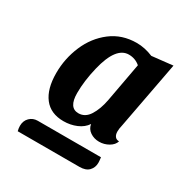

<svg xmlns="http://www.w3.org/2000/svg" viewBox="-125 -780 702 724"><g transform="rotate(30 225.5 -417.5)"><path d="M372 -348Q372 -335 378 -327Q384 -319 396 -319Q391 -302 372 -291Q353 -280 331 -280Q309 -280 292 -291.5Q275 -303 272 -323Q258 -302 232 -291Q206 -280 176 -280Q120 -280 91 -317.5Q62 -355 62 -424Q62 -487 86.5 -544.5Q111 -602 158 -638Q205 -674 269 -674Q304 -674 340 -659L431 -669L376 -377Q372 -361 372 -348ZM183 -513Q168 -451 168 -398Q168 -334 210 -334Q239 -334 257 -362.5Q275 -391 283 -434L314 -603Q293 -621 265 -621Q209 -621 183 -513ZM369 -210Q369 -189 355.5 -175Q342 -161 315 -161H46Q43 -173 43 -183Q43 -205 57 -219Q71 -233 92 -233H367Q369 -217 369 -210Z"/></g></svg>

Font: Sansita Medium Italic
Style: Regular
Weight: 500
Italic angle: -11°
Designer: Pablo Cosgaya
Foundry: Omnibus-Type
Version: Version 1.006